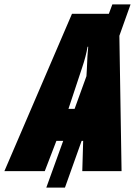

<svg xmlns="http://www.w3.org/2000/svg" viewBox="-78 -780 632 875"><path d="M466 -617 476 0H297L301 -138H294L218 75H133L210 -138H179L126 0H-58L250 -717H418L434 -760H517ZM262 -284 316 -433 318 -468Q320 -529 324 -567H321Q314 -524 296 -471L234 -284Z"/></svg>

Font: Noto Sans UI CondBlack
Style: Italic
Weight: 900
Width: 3
Italic angle: -12°
Designer: Monotype Design Team
Foundry: Monotype Imaging Inc.
Version: Version 1.001